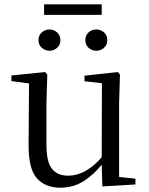

<svg xmlns="http://www.w3.org/2000/svg" viewBox="-20 -858 693 893"><path d="M261 15Q190 15 151 -29.5Q112 -74 113 -186L115 -470L33 -481V-507L190 -523L200 -511L196 -380V-185Q196 -105 221.5 -73Q247 -41 296 -41Q343 -41 386 -68Q422 -90 453 -127L454 -471L373 -480V-506L528 -523L538 -511L534 -380V-35L610 -27V0L456 9L453 -92Q418 -48 373 -18Q323 15 261 15ZM185 -789V-838H453V-789ZM210 -622Q190 -622 174.5 -635.5Q159 -649 159 -671Q159 -694 174.5 -707.5Q190 -721 210 -721Q230 -721 245.5 -707.5Q261 -694 261 -671Q261 -649 245.5 -635.5Q230 -622 210 -622ZM428 -622Q407 -622 392 -635.5Q377 -649 377 -671Q377 -694 392 -707.5Q407 -721 428 -721Q448 -721 463.5 -707.5Q479 -694 479 -671Q479 -649 463.5 -635.5Q448 -622 428 -622Z"/></svg>

Font: Early Summer Mincho
Style: Regular
Weight: 400
Designer: GuiWonder
Version: Version 1.002